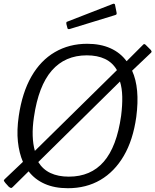

<svg xmlns="http://www.w3.org/2000/svg" viewBox="-34 -983 819 1013"><path d="M762 -719Q764 -716 765.5 -712.5Q767 -709 763 -705L663 -610Q684 -564 689.5 -503Q695 -442 685 -366Q668 -244 619 -160.5Q570 -77 495.5 -33.5Q421 10 324 10Q254 10 202 -13Q150 -36 117 -79L34 3Q28 10 23 8.5Q18 7 12 2L-6 -18Q-11 -24 -13 -28Q-15 -32 -10 -37L87 -129Q67 -175 60.5 -235.5Q54 -296 65 -371Q83 -494 131.5 -579Q180 -664 255.5 -708Q331 -752 426 -752Q496 -752 548.5 -728.5Q601 -705 634 -660L720 -746Q724 -751 727.5 -750.5Q731 -750 735 -746L762 -719ZM145 -365Q137 -311 138.5 -266.5Q140 -222 150 -187L583 -613Q560 -653 520 -672Q480 -691 424 -691Q309 -691 239 -610.5Q169 -530 145 -365ZM605 -372Q612 -427 611 -472.5Q610 -518 599 -553L168 -128Q192 -89 232.5 -70Q273 -51 329 -51Q445 -51 513.5 -130Q582 -209 605 -372ZM573 -957 581 -917Q582 -912 581 -908.5Q580 -905 572 -903L334 -830Q328 -828 324.5 -830.5Q321 -833 321 -838L316 -857Q315 -867 319 -868L563 -963Q566 -964 569.5 -962.5Q573 -961 573 -957Z"/></svg>

Font: Libre Franklin Thin Light
Style: Italic
Weight: 300
Italic angle: -8°
Version: Version 3.000